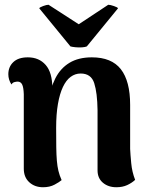

<svg xmlns="http://www.w3.org/2000/svg" viewBox="-20 -772 628 807"><path d="M161 15Q126 15 103 -6Q80 -27 80 -63V-376Q79 -405 73 -417Q67 -429 54 -429Q49 -429 41 -427Q33 -425 28 -417Q15 -437 15 -460Q15 -491 36 -511Q57 -531 97 -531Q144 -531 172 -499Q200 -467 200 -401V-371L183 -340Q191 -400 212.5 -442.5Q234 -485 272 -508Q310 -531 366 -531Q449 -531 488 -481Q527 -431 527 -331V-146Q528 -124 531.5 -86.5Q535 -49 548 -16Q534 -3 514.5 6Q495 15 469 15Q435 15 412.5 -4Q390 -23 390 -56V-309Q389 -382 376 -422.5Q363 -463 319 -463Q296 -463 277 -449Q258 -435 244.5 -406.5Q231 -378 223.5 -335Q216 -292 216 -235Q216 -186 216.5 -153Q217 -120 219 -96.5Q221 -73 225.5 -54Q230 -35 239 -15Q230 -7 209.5 4Q189 15 161 15ZM184 -752 311 -670 435 -752Q443 -752 459 -746.5Q475 -741 476 -737L345 -577Q339 -574 325 -573Q311 -572 296.5 -573.5Q282 -575 276 -577L145 -737Q146 -741 161 -746.5Q176 -752 184 -752Z"/></svg>

Font: Arima Thin
Style: Regular
Weight: 100
Designer: Joana Correia and Natanael Gama
Foundry: NDISCOVER
Version: Version 1.101;gftools[0.9.23]